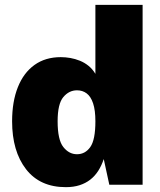

<svg xmlns="http://www.w3.org/2000/svg" viewBox="-20 -763 659 793"><path d="M252 10Q145 10 87.5 -64.2Q30 -138.5 30 -262Q30 -343.5 53.8 -403Q77.5 -462.5 122.5 -494.8Q167.5 -527 231 -527Q250.5 -527 270.5 -523.5Q290.5 -520 309.8 -512.2Q329 -504.5 345.5 -491.2Q362 -478 374 -458V-743H569V0H431.5L408.5 -106Q399.5 -79 385.8 -57.5Q372 -36 352.8 -21Q333.5 -6 308.5 2Q283.5 10 252 10ZM298 -126Q332 -126 353 -155.8Q374 -185.5 374 -262Q374 -308 364.5 -336.2Q355 -364.5 338 -377.2Q321 -390 298 -390Q265 -390 241.5 -362Q218 -334 218 -262Q218 -185.5 241.5 -155.8Q265 -126 298 -126Z"/></svg>

Font: Public Sans Thin Black
Style: Regular
Weight: 900
Version: Version 2.001